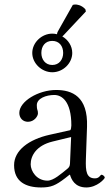

<svg xmlns="http://www.w3.org/2000/svg" viewBox="-20 -815 494 845"><path d="M210 -635C240 -635 258 -613 258 -582C258 -554 241 -529 210 -529C179 -529 162 -554 162 -582C162 -612 179 -635 210 -635ZM122 -582C122 -536 164 -497 210 -497C258 -497 298 -537 298 -582C298 -612.9 279.8 -639.9 254.2 -654.8C257.5 -657.4 261.3 -661.2 266 -666.5L358 -764.6L355.6 -774.5C337.2 -794.3 316.7 -795.2 311.6 -795.2C307.6 -795.2 302.8 -794.3 300.4 -793.4L240 -686.3C234.2 -676.1 231.5 -672.1 230.9 -664.4C224.1 -666.1 217.1 -667 210 -667C164 -667 122 -628 122 -582ZM293 -212 288 -95C287.5 -83.1 283 -77 275 -71C250 -51 216 -20 189 -20C141 -20 115 -62 115 -92C115 -129.5 139.8 -174.6 211 -192ZM288 -46C294 -26 309 10 360 10C407 10 441 -28 441 -33C441 -40 431 -46 427 -46C421 -46 418 -30 398 -30C361 -30 356.1 -60 358 -115L363 -257C367.7 -390.8 297 -419 227 -419C149 -419 65 -369 65 -318C65 -295 81 -279 103 -279C131 -279 147 -304 147 -316C147 -323 146 -329 144 -333C143 -336 142 -342 142 -352C142 -382 183 -397 219 -397C251 -397 294 -371 294 -263C294 -256 292 -243 289 -242L199 -222C106.4 -201.4 42 -153 42 -88C42 -15 94 10 161 10C205 10 225 1 267 -31L286 -46Z"/></svg>

Font: Libertinus Serif Display
Style: Regular
Weight: 400
Designer: Philipp H. Poll
Foundry: Khaled Hosny
Version: Version 6.1